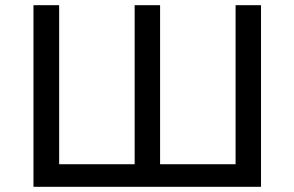

<svg xmlns="http://www.w3.org/2000/svg" viewBox="-20 -720 1135 740"><path d="M499 -87V-700H597V-87H888V-700H986V0H109V-700H208V-87Z"/></svg>

Font: Montserrat Z Med
Style: Regular
Weight: 500
Designer: Julieta Ulanovsky
Foundry: Julieta Ulanovsky
Version: Version 8.000